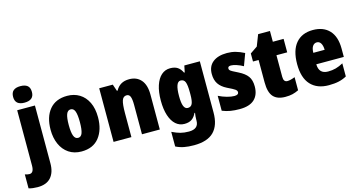

<svg xmlns="http://www.w3.org/2000/svg" viewBox="-138 -1225 3601 1913"><g transform="rotate(-15 1662.5 -268.5)"><path d="M143 -777Q191 -777 216 -757Q241 -737 241 -691Q241 -607 143 -607Q47 -607 47 -691Q47 -736 72 -756.5Q97 -777 143 -777ZM-40 228V84Q-15 93 7 93Q52 93 52 17V-553H235V44Q235 136 189.5 188Q144 240 52 240Q30 240 4 237Q-22 234 -40 228Z M567 10Q491 10 436 -27Q381 -64 352 -129.5Q323 -195 323 -278Q323 -410 386.5 -486.5Q450 -563 569 -563Q640 -563 695 -529.5Q750 -496 781 -432Q812 -368 812 -278Q812 -149 749.5 -69.5Q687 10 567 10ZM568 -130Q599 -130 612 -166Q625 -202 625 -278Q625 -353 612 -388.5Q599 -424 568 -424Q537 -424 523.5 -388Q510 -352 510 -277Q510 -203 523.5 -166.5Q537 -130 568 -130Z M1375 -360V0H1191V-304Q1191 -361 1180.5 -388Q1170 -415 1143 -415Q1108 -415 1095 -377Q1082 -339 1082 -247V0H898V-553H1038L1062 -483H1069Q1091 -523 1125 -543Q1159 -563 1209 -563Q1286 -563 1330.5 -511.5Q1375 -460 1375 -360Z M1755 -485H1762L1776 -553H1936V-25Q1936 106 1870 173Q1804 240 1665 240Q1607 240 1563 231.5Q1519 223 1479 203V52Q1527 75 1564.5 85Q1602 95 1651 95Q1751 95 1751 10V2Q1751 -36 1757 -70H1751Q1733 -30 1704 -10Q1675 10 1628 10Q1577 10 1539 -23.5Q1501 -57 1480 -121Q1459 -185 1459 -274Q1459 -365 1480.5 -430Q1502 -495 1540.5 -529Q1579 -563 1631 -563Q1678 -563 1707 -544Q1736 -525 1755 -485ZM1646 -272Q1646 -201 1659.5 -168Q1673 -135 1701 -135Q1734 -135 1747 -163.5Q1760 -192 1760 -256V-282Q1760 -355 1747.5 -386.5Q1735 -418 1700 -418Q1646 -418 1646 -272Z M2197 10Q2145 10 2103 3Q2061 -4 2019 -21V-175Q2061 -154 2104.5 -142Q2148 -130 2180 -130Q2224 -130 2224 -159Q2224 -174 2206.5 -187Q2189 -200 2128 -229Q2072 -257 2045 -297.5Q2018 -338 2018 -400Q2018 -479 2071 -521Q2124 -563 2217 -563Q2264 -563 2305.5 -551.5Q2347 -540 2394 -516L2348 -392Q2317 -410 2281.5 -421.5Q2246 -433 2224 -433Q2192 -433 2192 -410Q2192 -400 2198 -392.5Q2204 -385 2226 -373Q2248 -361 2281 -345Q2343 -314 2371.5 -275Q2400 -236 2400 -170Q2400 -84 2350 -37Q2300 10 2197 10Z M2807 -156V-21Q2774 -5 2743 2.5Q2712 10 2669 10Q2586 10 2545.5 -35Q2505 -80 2505 -183V-414H2447V-497L2522 -548L2567 -664H2689V-553H2800V-414H2689V-191Q2689 -137 2729 -137Q2759 -137 2807 -156Z M3333 -310V-224H3049Q3051 -124 3145 -124Q3189 -124 3225.5 -134Q3262 -144 3302 -166V-31Q3265 -10 3221 0Q3177 10 3117 10Q2997 10 2931 -61.5Q2865 -133 2865 -274Q2865 -416 2927.5 -489.5Q2990 -563 3103 -563Q3212 -563 3272.5 -498Q3333 -433 3333 -310ZM3050 -342H3167Q3166 -386 3151 -410Q3136 -434 3110 -434Q3084 -434 3067.5 -411.5Q3051 -389 3050 -342Z"/></g></svg>

Font: Noto Sans Display Black Narrow
Style: Regular
Weight: 900
Width: 4
Designer: Monotype Design team
Foundry: Monotype Imaging Inc.
Version: Version 1.000